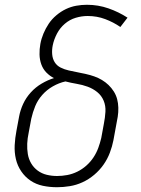

<svg xmlns="http://www.w3.org/2000/svg" viewBox="-20 -772 590 804"><path d="M219 12Q188 12 159.5 6Q131 0 108 -15.5Q85 -31 69 -54.5Q53 -78 46.5 -106Q40 -134 41.5 -164Q43 -194 49 -225L60 -284Q65 -311 77 -337Q89 -363 109 -385Q129 -407 154.5 -422Q180 -437 206 -445Q188 -454 174 -468.5Q160 -483 153 -502.5Q146 -522 145.5 -544Q145 -566 149 -588Q153 -610 162 -631.5Q171 -653 184 -672.5Q197 -692 216 -708Q235 -724 256 -734Q277 -744 299.5 -748Q322 -752 344 -752Q391 -752 434 -737Q477 -722 514 -698L484 -659Q455 -679 420.5 -692Q386 -705 347 -705Q322 -705 297 -697.5Q272 -690 251.5 -672.5Q231 -655 218.5 -631Q206 -607 201 -583Q197 -564 198.5 -545Q200 -526 209 -511.5Q218 -497 234 -489Q250 -481 268 -477Q286 -473 304 -469.5Q322 -466 340 -462Q358 -458 375 -452Q392 -446 407 -437Q422 -428 434.5 -416Q447 -404 456.5 -389Q466 -374 470.5 -357Q475 -340 475.5 -321Q476 -302 473 -283Q470 -264 466 -245L455 -185Q450 -159 440 -132.5Q430 -106 413.5 -82.5Q397 -59 374.5 -40Q352 -21 326 -9Q300 3 272.5 7.5Q245 12 219 12ZM219 -35Q240 -35 261.5 -39Q283 -43 303.5 -53Q324 -63 341.5 -78.5Q359 -94 371.5 -113Q384 -132 391.5 -152.5Q399 -173 404 -194L415 -254Q420 -279 421.5 -304Q423 -329 414 -350.5Q405 -372 387 -386.5Q369 -401 347 -409Q325 -417 301 -421Q277 -425 254 -431Q227 -425 201.5 -410.5Q176 -396 157 -374.5Q138 -353 127.5 -327.5Q117 -302 111 -275L100 -216Q95 -193 94 -170.5Q93 -148 96.5 -127Q100 -106 110.5 -88Q121 -70 138 -57.5Q155 -45 176 -40Q197 -35 219 -35Z"/></svg>

Font: Lode Dark Term
Style: Italic
Weight: 400
Italic angle: -11°
Monospace: yes
Designer: Belleve Invis
Foundry: Belleve Invis
Version: Version 29.2.0